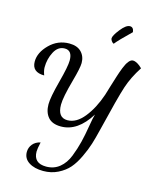

<svg xmlns="http://www.w3.org/2000/svg" viewBox="-158 -1050 1077 1340"><g transform="rotate(15 380.5 -379.5)"><path d="M32 -536Q32 -601 91.5 -660.5Q151 -720 234 -720Q291 -720 321 -689Q351 -658 351 -610Q351 -575 323 -475Q287 -346 287 -293Q287 -199 358 -199Q422 -199 477 -267.5Q532 -336 567 -439L587 -505L611 -582Q621 -614 634.5 -648.5Q648 -683 663 -701.5Q678 -720 693 -720Q723 -720 761 -682Q709 -602 683 -523.5Q657 -445 596 -193Q581 -131 567 -86Q553 -41 527 14Q501 69 470.5 104Q440 139 392 163Q344 187 286 187Q222 187 182 161Q142 135 142 88Q142 56 162 31.5Q182 7 218 -1Q207 48 207 67Q207 152 298 152Q354 152 394.5 119Q435 86 457 29.5Q479 -27 492 -80Q505 -133 515.5 -197.5Q526 -262 534 -287Q446 -145 325 -145Q262 -145 232 -180Q202 -215 202 -273Q202 -323 234 -443Q266 -563 266 -606Q266 -678 212 -678Q163 -678 136 -626.5Q109 -575 109 -515Q109 -491 121 -459Q32 -459 32 -536ZM508 -831Q508 -851 545.5 -898.5Q583 -946 611 -946Q637 -946 641 -911Q556 -829 532 -798Q521 -803 514.5 -813.5Q508 -824 508 -831Z"/></g></svg>

Font: TypoPRO Dancing Script
Style: Bold
Weight: 700
Designer: Pablo Impallari
Foundry: Pablo Impallari. www.impallari.com Igino Marini. www.ikern.com
Version: Version 1.002